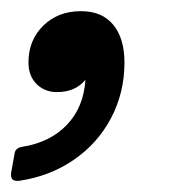

<svg xmlns="http://www.w3.org/2000/svg" viewBox="-61 -155 311 344"><path d="M-31 169Q-43 169 -41 154L-35 121Q-34 110 -21 108Q29 100 59 68.5Q89 37 92 -12Q74 10 41 10Q19 10 4.5 -4.5Q-10 -19 -10 -43Q-10 -83 16.5 -109Q43 -135 84 -135Q122 -135 142 -110.5Q162 -86 162 -43Q162 11 138 56.5Q114 102 71 131.5Q28 161 -27 169Z"/></svg>

Font: Open Sauce Two SemiBold Italic
Style: Regular
Weight: 600
Italic angle: -10°
Designer: Alfredo Marco Pradil
Foundry: Creative Sauce Fz LLC
Version: Version 1.477